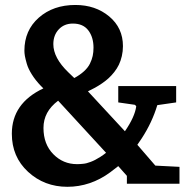

<svg xmlns="http://www.w3.org/2000/svg" viewBox="-20 -716 739 761"><path d="M467.3 -533.2Q467.3 -512.7 462.9 -493.7Q458.5 -474.6 451.2 -459.5Q443.8 -444.3 432.9 -430.4Q421.9 -416.5 410.4 -406Q398.9 -395.5 384.3 -385.5Q369.6 -375.5 356.7 -368.4Q343.8 -361.3 328.6 -354L475.1 -195.8Q514.2 -252.4 520 -294.4Q520 -294.4 519 -295.9Q518.1 -297.4 516.4 -299.1Q514.6 -300.8 513.2 -300.8L448.7 -310.1V-375H678.2V-310.1L603.5 -299.3Q583 -231 542 -168L524.4 -142.1L595.7 -59.6L691.4 -54.7V12.2H482.9V-19L448.7 -57.6L417 -33.2Q377.9 -4.4 335.2 10Q292.5 24.4 247.1 24.4Q155.8 24.4 91.3 -34.9Q26.9 -94.2 26.9 -186Q26.9 -306.6 151.9 -365.7L141.6 -376Q120.6 -397.9 106.2 -420.9Q91.8 -443.8 86.2 -463.4Q80.6 -482.9 78.6 -494.4Q76.7 -505.9 76.7 -515.1Q76.7 -595.7 133.8 -646Q190.9 -696.3 278.8 -696.3Q358.4 -696.3 412.8 -650.9Q467.3 -605.5 467.3 -533.2ZM269 -622.6Q234.4 -622.6 212.9 -599.6Q191.4 -576.7 191.4 -541Q191.4 -486.8 250.5 -429.7L274.4 -406.7Q296.9 -418.9 312.7 -433.3Q328.6 -447.8 336.4 -463.6Q344.2 -479.5 347.4 -494.4Q350.6 -509.3 350.6 -526.9Q350.6 -568.4 330.1 -595.5Q309.6 -622.6 269 -622.6ZM152.3 -209Q152.3 -144.5 191.2 -105Q230 -65.4 285.2 -65.4Q292 -65.4 296.4 -65.7Q300.8 -65.9 308.6 -66.7Q316.4 -67.4 323 -69.1Q329.6 -70.8 338.9 -74.2Q348.1 -77.6 357.2 -82.3Q366.2 -86.9 377.4 -94Q388.7 -101.1 400.4 -110.4L210.4 -316.9Q181.2 -294.9 166.7 -268.1Q152.3 -241.2 152.3 -209Z"/></svg>

Font: TAML ThiruValluvar
Style: Bold
Weight: 400
Version: Version 0.271; dev 7ad24fM